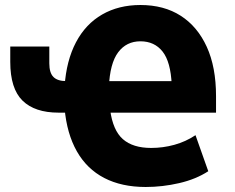

<svg xmlns="http://www.w3.org/2000/svg" viewBox="-20 -736 938 767"><path d="M562 11Q466 11 396.5 -25Q327 -61 287 -131.5Q247 -202 238 -303L252 -286H214Q119 -286 70 -334Q21 -382 21 -489V-550H177V-483Q177 -445 193.5 -428.5Q210 -412 245 -412H262L238 -391Q245 -494 283.5 -567Q322 -640 388 -678Q454 -716 541 -716Q635 -716 702 -673Q769 -630 806 -549Q843 -468 843 -352V-286H406L420 -297Q431 -215 471 -180Q511 -145 584 -145Q631 -145 676.5 -157.5Q722 -170 761 -196L812 -52Q763 -20 696 -4.5Q629 11 562 11ZM541 -571Q485 -571 452 -527Q419 -483 415 -388L403 -412H685L666 -397Q662 -489 629.5 -530Q597 -571 541 -571Z"/></svg>

Font: Nunito Sans 7pt Condensed Black
Style: Regular
Weight: 900
Width: 3
Designer: Vernon Adams
Foundry: Vernon Adams
Version: Version 3.101;gftools[0.9.27]